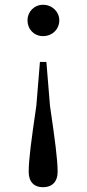

<svg xmlns="http://www.w3.org/2000/svg" viewBox="-20 -557 362 803"><path d="M160 -537C122 -537 95 -507 95 -472C95 -435 122 -406 160 -406C199 -406 228 -435 228 -472C228 -507 199 -537 160 -537ZM160 226C197 226 221 204 221 162C221 110 210 29 189 -115L174 -298H147L132 -115C111 29 100 110 100 162C100 204 123 226 160 226Z"/></svg>

Font: Source Han Serif CN Medium
Style: Regular
Weight: 500
Designer: Ryoko NISHIZUKA 西塚涼子 (kana & ideographs); Frank Grießhammer (Latin, Greek & Cyrillic); Wenlong ZHANG 张文龙 (bopomofo); San
Foundry: Adobe
Version: Version 2.002;hotconv 1.1.0;makeotfexe 2.6.0